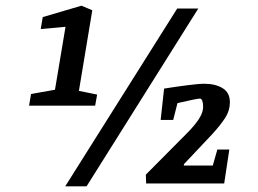

<svg xmlns="http://www.w3.org/2000/svg" viewBox="-20 -644 905 674"><path d="M321 -312 314 -273H82L89 -314L173 -329L210 -550L123 -542L130 -584L266 -624L304 -608L257 -325ZM626 -68 625 -63H727L743 -119H785L767 0H493L492 -31L638 -178Q688 -229 692 -259Q693 -263 693 -271Q693 -282 690 -290Q687 -298 682 -298Q672 -298 603 -282L588 -223H544L556 -333Q593 -339 635.5 -344.5Q678 -350 697 -350Q736 -350 761.5 -334.5Q787 -319 787 -285Q787 -256 771 -231Q755 -206 725 -173ZM602 -614H676L284 10H209Z"/></svg>

Font: Grenze Medium
Style: Italic
Weight: 500
Italic angle: -10°
Designer: Renata Polastri
Foundry: Omnibus-Type
Version: Version 1.002; ttfautohint (v1.8)